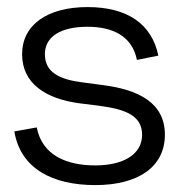

<svg xmlns="http://www.w3.org/2000/svg" viewBox="-20 -522 523 556"><path d="M256 14C380 14 457.5 -38.5 457.5 -132C457.5 -225 380 -262.5 278.5 -275.5L218.5 -283.5C151.5 -292 110 -313 110 -365C110 -417 157.5 -444.5 233.5 -444.5C308.5 -444.5 363 -416 376.5 -348.5L438.5 -361C419.5 -453 348.5 -501.5 233.5 -501.5C117 -501.5 44 -450 44 -365C44 -279.5 113.5 -236 209 -223L269 -215.5C343 -205.5 391.5 -187.5 391.5 -131.5C391.5 -75.5 338 -43 256 -43C175 -43 102 -71 86.5 -153L21.5 -141.5C39.5 -33 133 14 256 14Z"/></svg>

Font: MCL Standard Light
Style: Regular
Weight: 300
Designer: Květoslav Bartoš
Foundry: Florian Karsten
Version: Version 1.001;Glyphs 3.2.3 (3260)